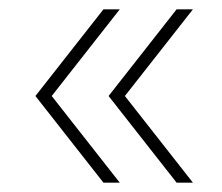

<svg xmlns="http://www.w3.org/2000/svg" viewBox="-20 -466 477 412"><path d="M202 -74H237L91 -260L237 -446H202L56 -260ZM359 -74H394L248 -260L394 -446H359L213 -260Z"/></svg>

Font: Chess Sans ExtraLight
Style: Regular
Weight: 275
Designer: Wolf Bōese
Foundry: Wolf Bōese
Version: Version 7.223;Glyphs 3.3 (3306)